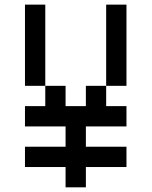

<svg xmlns="http://www.w3.org/2000/svg" viewBox="-20 -801 648 821"><path d="M173.6 -347.2V-434H260.4V-347.2H347.2V-434H434V-347.2H520.8V-260.4H347.2V-173.6H520.8V-86.8H347.2V0H260.4V-86.8H86.8V-173.6H260.4V-260.4H86.8V-347.2ZM434 -781.2H520.8V-434H434ZM86.8 -781.2H173.6V-434H86.8Z"/></svg>

Font: 8-bit Operator+
Style: Regular
Weight: 400
Designer: GrandChaos9000
Foundry: Grand Chaos Productions
Version: Version 1.2.0 - April 24, 2014